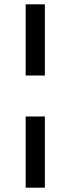

<svg xmlns="http://www.w3.org/2000/svg" viewBox="-20 -720 327 890"><path d="M188 -700V-370H99V-700ZM99 150V-180H188V150Z"/></svg>

Font: Bluu Next Cyrillic
Style: Bold
Weight: 700
Designer: Igor Stepanchenko
Foundry: Igor Stepanchenko
Version: Version 1.000